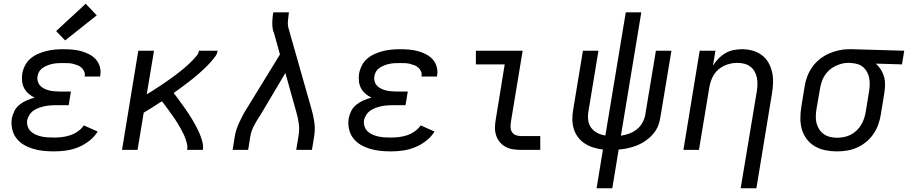

<svg xmlns="http://www.w3.org/2000/svg" viewBox="-20 -801 4852 1026"><path d="M269 8Q240 8 211.5 5Q183 2 156.5 -6Q130 -14 107 -27.5Q84 -41 67.5 -62.5Q51 -84 45 -111.5Q39 -139 43 -167Q47 -188 57 -208Q67 -228 85 -242Q103 -256 123.5 -265Q144 -274 165 -279Q147 -288 132.5 -300.5Q118 -313 109 -330Q100 -347 98 -367Q96 -387 99 -408Q103 -430 114 -451.5Q125 -473 143.5 -488.5Q162 -504 184 -513.5Q206 -523 228.5 -528.5Q251 -534 273.5 -536Q296 -538 318 -538Q342 -538 366 -536Q390 -534 412.5 -528Q435 -522 455.5 -511.5Q476 -501 491 -485Q506 -469 513 -446Q520 -423 516 -400Q516 -398 515.5 -396Q515 -394 515 -392H432Q432 -393 432 -394Q432 -395 433 -396Q435 -408 429.5 -420Q424 -432 415 -440Q406 -448 394 -452.5Q382 -457 370 -460Q358 -463 344.5 -463.5Q331 -464 318 -464Q305 -464 291.5 -463.5Q278 -463 264.5 -460.5Q251 -458 237.5 -453Q224 -448 211.5 -440.5Q199 -433 191 -421Q183 -409 181 -395Q178 -381 181.5 -367.5Q185 -354 194 -344Q203 -334 215 -328Q227 -322 240 -318.5Q253 -315 267 -313.5Q281 -312 295 -312H359L347 -239H283Q268 -239 252 -238Q236 -237 221 -234Q206 -231 190 -225.5Q174 -220 160.5 -211Q147 -202 137.5 -187.5Q128 -173 125 -158Q123 -141 128 -125.5Q133 -110 144.5 -99Q156 -88 171 -81.5Q186 -75 202 -71.5Q218 -68 235 -67Q252 -66 269 -66Q290 -66 311.5 -68.5Q333 -71 354.5 -78Q376 -85 395.5 -98.5Q415 -112 428 -131L502 -98Q484 -69 456 -47.5Q428 -26 396.5 -13.5Q365 -1 332.5 3.5Q300 8 269 8ZM328 -585 280 -635 438 -781 497 -719Z M632 0 719 -530H803L764 -297Q778 -305 790.5 -313Q803 -321 816 -329.5Q829 -338 842 -346.5Q855 -355 867.5 -364Q880 -373 892.5 -381.5Q905 -390 917 -399.5Q929 -409 941.5 -418.5Q954 -428 965.5 -438Q977 -448 988.5 -458.5Q1000 -469 1010.5 -480Q1021 -491 1031 -503Q1041 -515 1043 -530H1143Q1141 -514 1131 -500.5Q1121 -487 1110.5 -474.5Q1100 -462 1088 -450Q1076 -438 1064 -427Q1052 -416 1039.5 -405Q1027 -394 1014 -383.5Q1001 -373 988 -363Q975 -353 961.5 -343Q948 -333 935 -323.5Q922 -314 908 -304Q919 -290 929 -276.5Q939 -263 949 -249Q959 -235 969 -221Q979 -207 988.5 -192.5Q998 -178 1007 -163Q1016 -148 1024 -133Q1032 -118 1039.5 -102.5Q1047 -87 1053 -70.5Q1059 -54 1063 -36Q1067 -18 1064 0H980Q983 -16 979.5 -31Q976 -46 971 -60Q966 -74 959.5 -87.5Q953 -101 945.5 -114Q938 -127 930.5 -140Q923 -153 914.5 -165Q906 -177 897.5 -189Q889 -201 880.5 -213Q872 -225 863 -237Q854 -249 845 -260Q821 -244 797 -229Q773 -214 748 -199L715 0Z M1223 0 1235 -74Q1238 -93 1244.5 -111.5Q1251 -130 1259.5 -148.5Q1268 -167 1277.5 -185Q1287 -203 1298 -220L1476 -510L1443 -629Q1442 -630 1441.5 -631Q1441 -632 1440.5 -633.5Q1440 -635 1440 -635Q1440 -635 1439 -638Q1434 -659 1435 -682Q1436 -705 1439 -728L1441 -735H1524L1523 -728Q1520 -708 1518.5 -687.5Q1517 -667 1522 -649L1644 -220Q1654 -186 1659.5 -149Q1665 -112 1659 -74L1647 0H1563L1575 -74Q1581 -106 1577 -138Q1573 -170 1564 -200L1505 -411L1369 -182Q1367 -179 1364 -175Q1361 -171 1359 -167Q1359 -167 1359 -167Q1359 -167 1359 -167Q1345 -145 1333.5 -121.5Q1322 -98 1318 -74L1306 0Z M2069 8Q2040 8 2011.5 5Q1983 2 1956.5 -6Q1930 -14 1907 -27.5Q1884 -41 1867.5 -62.5Q1851 -84 1845 -111.5Q1839 -139 1843 -167Q1847 -188 1857 -208Q1867 -228 1885 -242Q1903 -256 1923.5 -265Q1944 -274 1965 -279Q1947 -288 1932.5 -300.5Q1918 -313 1909 -330Q1900 -347 1898 -367Q1896 -387 1899 -408Q1903 -430 1914 -451.5Q1925 -473 1943.5 -488.5Q1962 -504 1984 -513.5Q2006 -523 2028.5 -528.5Q2051 -534 2073.5 -536Q2096 -538 2118 -538Q2142 -538 2166 -536Q2190 -534 2212.5 -528Q2235 -522 2255.5 -511.5Q2276 -501 2291 -485Q2306 -469 2313 -446Q2320 -423 2316 -400Q2316 -398 2315.5 -396Q2315 -394 2315 -392H2232Q2232 -393 2232 -394Q2232 -395 2233 -396Q2235 -408 2229.5 -420Q2224 -432 2215 -440Q2206 -448 2194 -452.5Q2182 -457 2170 -460Q2158 -463 2144.5 -463.5Q2131 -464 2118 -464Q2105 -464 2091.5 -463.5Q2078 -463 2064.5 -460.5Q2051 -458 2037.5 -453Q2024 -448 2011.5 -440.5Q1999 -433 1991 -421Q1983 -409 1981 -395Q1978 -381 1981.5 -367.5Q1985 -354 1994 -344Q2003 -334 2015 -328Q2027 -322 2040 -318.5Q2053 -315 2067 -313.5Q2081 -312 2095 -312H2159L2147 -239H2083Q2068 -239 2052 -238Q2036 -237 2021 -234Q2006 -231 1990 -225.5Q1974 -220 1960.5 -211Q1947 -202 1937.5 -187.5Q1928 -173 1925 -158Q1923 -141 1928 -125.5Q1933 -110 1944.5 -99Q1956 -88 1971 -81.5Q1986 -75 2002 -71.5Q2018 -68 2035 -67Q2052 -66 2069 -66Q2090 -66 2111.5 -68.5Q2133 -71 2154.5 -78Q2176 -85 2195.5 -98.5Q2215 -112 2228 -131L2302 -98Q2284 -69 2256 -47.5Q2228 -26 2196.5 -13.5Q2165 -1 2132.5 3.5Q2100 8 2069 8Z M2763 0Q2741 0 2720 -3.5Q2699 -7 2681.5 -16.5Q2664 -26 2651 -41.5Q2638 -57 2631.5 -76.5Q2625 -96 2625 -117.5Q2625 -139 2629 -161L2677 -457H2523V-530H2773L2710 -149Q2708 -135 2708.5 -120.5Q2709 -106 2716 -95Q2723 -84 2736 -79Q2749 -74 2763 -74H2867V0Z M3168 205 3202 -2Q3176 -5 3151.5 -12.5Q3127 -20 3106 -33.5Q3085 -47 3069.5 -67Q3054 -87 3046.5 -111Q3039 -135 3038.5 -161.5Q3038 -188 3043 -215L3095 -530H3178L3124 -203Q3120 -180 3123.5 -157Q3127 -134 3140 -117Q3153 -100 3173 -90Q3193 -80 3215 -77L3324 -735H3407L3298 -76Q3320 -79 3342 -87Q3364 -95 3382.5 -109.5Q3401 -124 3412.5 -144.5Q3424 -165 3428 -187L3485 -530H3568L3509 -175Q3506 -157 3500.5 -139Q3495 -121 3484.5 -104.5Q3474 -88 3460 -74Q3446 -60 3429.5 -48.5Q3413 -37 3395.5 -29Q3378 -21 3359.5 -15.5Q3341 -10 3322.5 -6.5Q3304 -3 3286 -2L3252 205Z M3938 205 4024 -312Q4027 -331 4027.5 -350Q4028 -369 4024.5 -386.5Q4021 -404 4012 -419.5Q4003 -435 3989 -445.5Q3975 -456 3957 -460.5Q3939 -465 3920 -465Q3903 -465 3885.5 -461.5Q3868 -458 3851.5 -450.5Q3835 -443 3820.5 -431Q3806 -419 3796 -403.5Q3786 -388 3780 -371Q3774 -354 3771 -337L3715 0H3632L3719 -530H3803L3790 -450Q3802 -470 3819 -487.5Q3836 -505 3856.5 -517Q3877 -529 3900 -533.5Q3923 -538 3945 -538Q3974 -538 4001.5 -530.5Q4029 -523 4051 -506.5Q4073 -490 4086.5 -466Q4100 -442 4106 -415Q4112 -388 4111 -358.5Q4110 -329 4105 -300L4022 205Z M4452 8Q4421 8 4391 2Q4361 -4 4335.5 -18.5Q4310 -33 4292 -56.5Q4274 -80 4265.5 -108Q4257 -136 4257 -167.5Q4257 -199 4262 -230L4280 -340Q4284 -367 4294 -393Q4304 -419 4320.5 -442.5Q4337 -466 4360 -484.5Q4383 -503 4409 -514.5Q4435 -526 4462 -532Q4489 -538 4516 -538Q4520 -538 4524.5 -538Q4529 -538 4533 -538L4812 -530L4800 -457L4660 -461Q4676 -447 4687.5 -428.5Q4699 -410 4704.5 -389.5Q4710 -369 4709.5 -346Q4709 -323 4705 -300L4687 -190Q4683 -163 4673.5 -136.5Q4664 -110 4648 -86Q4632 -62 4609 -43Q4586 -24 4560 -12.5Q4534 -1 4506.5 3.5Q4479 8 4452 8ZM4453 -65Q4471 -65 4489.5 -68.5Q4508 -72 4525 -80.5Q4542 -89 4556.5 -102.5Q4571 -116 4581 -132.5Q4591 -149 4597 -166.5Q4603 -184 4606 -202L4624 -312Q4627 -330 4627.5 -348Q4628 -366 4625 -383Q4622 -400 4614 -415Q4606 -430 4594 -441Q4582 -452 4565.5 -457.5Q4549 -463 4531 -464L4521 -465Q4518 -465 4515.5 -465Q4513 -465 4511 -465Q4493 -465 4475.5 -460Q4458 -455 4441 -446.5Q4424 -438 4410 -425Q4396 -412 4386 -396Q4376 -380 4370.5 -362.5Q4365 -345 4362 -328L4343 -218Q4340 -199 4339.5 -179.5Q4339 -160 4343.5 -142.5Q4348 -125 4358 -109.5Q4368 -94 4382.5 -84Q4397 -74 4415.5 -69.5Q4434 -65 4453 -65Z"/></svg>

Font: Iosevka Curly Extended
Style: Italic
Weight: 400
Width: 7
Italic angle: -9°
Monospace: yes
Designer: Belleve Invis
Foundry: Belleve Invis
Version: Version 11.1.0; ttfautohint (v1.8.3)